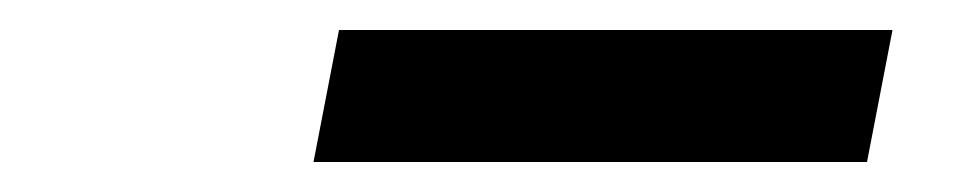

<svg xmlns="http://www.w3.org/2000/svg" viewBox="-20 -743 640 128"><path d="M189 -635H558L575 -723H206Z"/></svg>

Font: AWKNG-Font
Style: Bold Italic
Weight: 700
Italic angle: -11.3°
Designer: Awakening Church
Foundry: Awakening Church
Version: Version 1.700;PS 001.700;hotconv 1.0.88;makeotf.lib2.5.64775